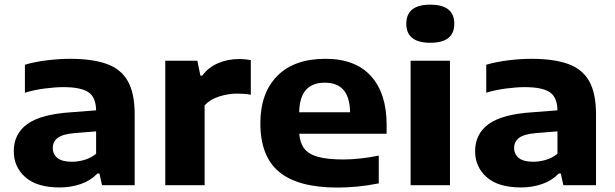

<svg xmlns="http://www.w3.org/2000/svg" viewBox="-20 -814 2704 844"><path d="M242.5 10Q142.5 10 91.5 -35Q40.5 -80 40.5 -149.5Q40.5 -225.5 100.2 -268.8Q160 -312 293 -320.5L402.5 -329Q401.5 -387 368.2 -409Q335 -431 258 -431Q223 -431 177 -425Q131 -419 89.5 -406.5V-529.5Q136 -543 189.2 -549.2Q242.5 -555.5 287.5 -555.5Q386 -555.5 449 -533Q512 -510.5 542 -457.2Q572 -404 572 -311.5V0H428.5L417 -51.5H408.5Q379 -20.5 335.5 -5.2Q292 10 242.5 10ZM212 -163.5Q212 -136 232.5 -119.5Q253 -103 296 -103Q323.5 -103 351.5 -111.2Q379.5 -119.5 402.5 -138V-236.5L308.5 -229Q255.5 -224.5 233.8 -208Q212 -191.5 212 -163.5Z M706.5 0V-547H847.5L861 -481.5H869Q895.5 -517.5 938 -536Q980.5 -554.5 1030.5 -554.5Q1044.5 -554.5 1057.8 -553.2Q1071 -552 1082.5 -550V-397.5Q1068 -400.5 1051.5 -401.5Q1035 -402.5 1020.5 -402.5Q984 -402.5 944 -390Q904 -377.5 879.5 -351V0Z M1463.5 10.5Q1290.5 10.5 1207.5 -58Q1124.5 -126.5 1124.5 -272Q1124.5 -405 1198.8 -480.2Q1273 -555.5 1410.5 -555.5Q1542.5 -555.5 1611 -479.2Q1679.5 -403 1679.5 -266.5V-226H1295.5Q1298.5 -186 1317.5 -161Q1336.5 -136 1378 -124.5Q1419.5 -113 1490 -113Q1525 -113 1565.5 -117.5Q1606 -122 1645 -130V-8Q1595.5 2 1550.2 6.2Q1505 10.5 1463.5 10.5ZM1407.5 -450.5Q1353.5 -450.5 1325.2 -419.2Q1297 -388 1295 -320.5H1519Q1517.5 -387 1489.8 -418.8Q1462 -450.5 1407.5 -450.5Z M1785 0V-547H1958V0ZM1871.5 -626Q1766 -626 1766 -709.5Q1766 -793.5 1871.5 -793.5Q1977 -793.5 1977 -709.5Q1977 -626 1871.5 -626Z M2270.5 10Q2170.5 10 2119.5 -35Q2068.5 -80 2068.5 -149.5Q2068.5 -225.5 2128.2 -268.8Q2188 -312 2321 -320.5L2430.5 -329Q2429.5 -387 2396.2 -409Q2363 -431 2286 -431Q2251 -431 2205 -425Q2159 -419 2117.5 -406.5V-529.5Q2164 -543 2217.2 -549.2Q2270.5 -555.5 2315.5 -555.5Q2414 -555.5 2477 -533Q2540 -510.5 2570 -457.2Q2600 -404 2600 -311.5V0H2456.5L2445 -51.5H2436.5Q2407 -20.5 2363.5 -5.2Q2320 10 2270.5 10ZM2240 -163.5Q2240 -136 2260.5 -119.5Q2281 -103 2324 -103Q2351.5 -103 2379.5 -111.2Q2407.5 -119.5 2430.5 -138V-236.5L2336.5 -229Q2283.5 -224.5 2261.8 -208Q2240 -191.5 2240 -163.5Z"/></svg>

Font: Encode Sans Exp
Style: Bold
Weight: 700
Width: 7
Designer: Multiple Designers
Foundry: Impallari Type
Version: Version 3.002; ttfautohint (v1.8.3) -l 8 -r 50 -G 200 -x 14 